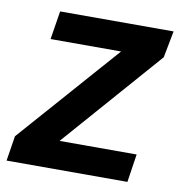

<svg xmlns="http://www.w3.org/2000/svg" viewBox="-72 -603 625 665"><g transform="rotate(10 240.0 -270.5)"><path d="M-6 0 8 -88 319 -441H71L87 -541H486L468 -447L163 -99H434L419 0Z"/></g></svg>

Font: Georama SemiBold
Style: Italic
Weight: 600
Italic angle: -9°
Designer: Jean-Baptiste Levee
Foundry: Production Type
Version: Version 1.000